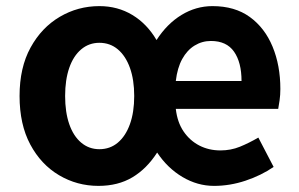

<svg xmlns="http://www.w3.org/2000/svg" viewBox="-20 -594 978 628"><path d="M302 14Q232 14 173 -21Q114 -56 79 -121.5Q44 -187 44 -280Q44 -373 80 -438.5Q116 -504 175.5 -539Q235 -574 305 -574Q365 -574 413 -545Q461 -516 492 -463Q526 -516 573.5 -545Q621 -574 675 -574Q748 -574 797 -538.5Q846 -503 871.5 -441.5Q897 -380 897 -303Q897 -283 894.5 -266Q892 -249 890 -238H555Q560 -194 580.5 -164Q601 -134 632 -118Q663 -102 701 -102Q735 -102 764.5 -114Q794 -126 825 -144L875 -48Q834 -20 783 -3Q732 14 680 14Q626 14 577 -15Q528 -44 494 -95Q460 -42 413 -14Q366 14 302 14ZM305 -106Q340 -106 365.5 -127.5Q391 -149 405 -188Q419 -227 419 -280Q419 -333 405 -372Q391 -411 365.5 -432.5Q340 -454 305 -454Q271 -454 245.5 -432.5Q220 -411 206.5 -372Q193 -333 193 -280Q193 -227 206.5 -188Q220 -149 245.5 -127.5Q271 -106 305 -106ZM555 -329H770Q770 -390 745.5 -425Q721 -460 670 -460Q641 -460 616.5 -445Q592 -430 576 -401Q560 -372 555 -329Z"/></svg>

Font: Noto Sans JP Thin
Style: Bold
Weight: 700
Version: Version 2.004-H2;hotconv 1.0.118;makeotfexe 2.5.65603